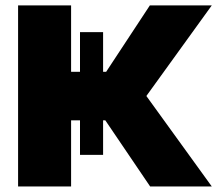

<svg xmlns="http://www.w3.org/2000/svg" viewBox="-20 -670 789 690"><path d="M267.5 -554.5H350.5V-412H361.5L518.5 -650.5H741L506 -325L741 0H519.5L358.5 -237.5H350.5V-113.5H267.5V-237.5H235.5V0H45V-650.5H235.5V-412H267.5Z"/></svg>

Font: Overused Grotesk Black
Style: Regular
Weight: 900
Version: Version 0.004